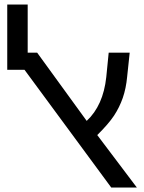

<svg xmlns="http://www.w3.org/2000/svg" viewBox="-20 -833 640 853"><path d="M88.9 -522.9H12.2V-813H103V-599.1H145L365.2 -295.9Q438.5 -364.3 452.1 -490.2L462.9 -599.1H556.2L544.9 -492.2Q540 -439.9 525.4 -397.9Q510.7 -356 486.6 -319.3Q462.4 -282.7 412.1 -232.9L587.9 0H474.1Z"/></svg>

Font: Cousine
Style: Regular
Weight: 400
Monospace: yes
Designer: Steve Matteson
Foundry: Ascender Corporation
Version: Version 1.20